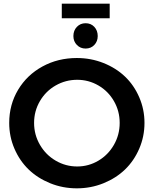

<svg xmlns="http://www.w3.org/2000/svg" viewBox="-20 -1029 849 1059"><path d="M320.8 -1008.8H585V-928.2H320.8ZM452.1 -900.9Q481.4 -900.9 500.2 -880.9Q519 -860.8 519 -830.1Q519 -800.8 500.2 -781Q481.4 -761.2 452.1 -761.2Q423.3 -761.2 404.1 -781Q384.8 -800.8 384.8 -830.1Q384.8 -860.8 404.1 -880.9Q423.3 -900.9 452.1 -900.9ZM403.8 -709Q481.4 -709 550.8 -681.4Q620.1 -653.8 669.7 -606.4Q719.2 -559.1 748 -492.4Q776.9 -425.8 776.9 -351.1Q776.9 -275.9 748 -209Q719.2 -142.1 669.7 -94.2Q620.1 -46.4 550.8 -18.3Q481.4 9.8 403.8 9.8Q326.2 9.8 256.8 -18.3Q187.5 -46.4 137.9 -94.2Q88.4 -142.1 59.6 -209Q30.8 -275.9 30.8 -351.1Q30.8 -451.7 79.8 -533.7Q128.9 -615.7 214.4 -662.4Q299.8 -709 403.8 -709ZM405.8 -588.9Q341.8 -588.9 287.1 -557.6Q232.4 -526.4 200.2 -471.4Q168 -416.5 168 -351.1Q168 -285.6 200.4 -230Q232.9 -174.3 287.6 -142.6Q342.3 -110.8 405.8 -110.8Q468.8 -110.8 522.7 -142.8Q576.7 -174.8 608.4 -230.2Q640.1 -285.6 640.1 -351.1Q640.1 -416.5 608.4 -471.4Q576.7 -526.4 522.7 -557.6Q468.8 -588.9 405.8 -588.9Z"/></svg>

Font: Montserrat-Arabic Medium
Style: Regular
Weight: 500
Designer: Mohamed Gaber
Foundry: Kief Type Foundry
Version: Version 5.008;PS 005.008;hotconv 1.0.88;makeotf.lib2.5.64775